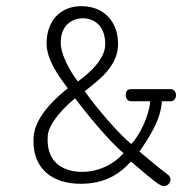

<svg xmlns="http://www.w3.org/2000/svg" viewBox="-20 -601 645 636"><path d="M328.6 -454.6C328.6 -403.3 272.9 -356.4 237.8 -331.1C210.4 -367.7 181.2 -419.4 181.2 -460.9C181.2 -519 221.2 -540.5 254.4 -540.5C289.1 -540.5 328.6 -518.6 328.6 -454.6ZM138.2 -151.9C141.6 -196.8 202.6 -254.9 229 -275.4C254.4 -240.2 338.4 -135.3 389.2 -93.8C359.9 -59.1 308.6 -31.7 252.4 -31.7C190.9 -31.7 137.7 -61 137.7 -137.7C137.7 -142.1 137.7 -147 138.2 -151.9ZM413.6 -65.9C448.2 -37.6 489.3 0.5 513.2 13.2C516.1 14.6 519 15.6 522.5 15.6C534.2 15.6 544.9 5.4 544.9 -5.9C544.9 -12.2 542 -19 533.2 -24.9C515.1 -37.6 467.3 -77.1 441.9 -99.1C470.7 -140.6 513.2 -203.1 516.1 -265.6H544.9C557.1 -265.6 563 -275.4 563 -285.6C563 -295.4 557.1 -305.7 545.9 -305.7H412.1C401.4 -305.7 396.5 -296.4 396.5 -286.6C396.5 -276.4 402.3 -265.6 413.1 -265.6H477.5C475.1 -221.2 442.9 -151.4 414.6 -124C370.6 -160.2 297.9 -245.6 260.7 -298.8C305.2 -334.5 371.1 -379.9 371.1 -455.6C371.1 -528.8 324.7 -580.6 249.5 -580.6C178.7 -580.6 134.3 -530.3 134.3 -457C134.3 -402.8 175.8 -346.7 204.6 -308.6C178.7 -287.1 96.7 -222.2 91.3 -147.9C90.8 -142.6 90.8 -137.7 90.8 -132.8C90.8 -42 153.3 7.8 247.1 7.8C324.2 7.8 373.5 -21.5 413.6 -65.9Z"/></svg>

Font: Cutive Mono
Style: Regular
Weight: 400
Monospace: yes
Designer: Vernon Adams
Foundry: Vernon Adams
Version: Version 1.002